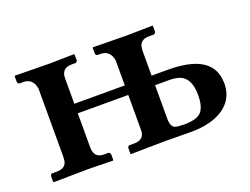

<svg xmlns="http://www.w3.org/2000/svg" viewBox="-76 -587 965 740"><g transform="rotate(-20 406.5 -217.5)"><path d="M528.8 -357.9V-255.9H595.2Q767.6 -255.9 780.8 -151.4Q781.7 -142.6 782.2 -133.8Q782.2 -48.8 695.8 -15.6Q654.3 0 600.1 0L490.2 -1L351.1 1L349.1 -1V-23.9Q350.6 -32.2 356.9 -33.2H376Q414.1 -33.2 418.5 -64.5Q418.9 -70.8 418.9 -77.1V-216.8H211.9V-77.1Q211.9 -37.6 244.6 -33.7Q250 -33.2 254.9 -33.2H271Q277.8 -31.2 278.8 -23.9V-1L276.9 1Q275.9 1 172.9 -1L34.2 1L32.2 -1V-23.9Q33.7 -32.2 40 -33.2H59.1Q97.2 -33.2 101.1 -64.5Q101.6 -70.8 102.1 -77.1V-357.9Q95.7 -399.4 59.1 -401.9H40Q33.2 -403.8 32.2 -410.2V-434.1L34.2 -436Q35.2 -436 175.8 -434.1L275.9 -436L277.8 -434.1V-410.2Q276.4 -403.3 271 -401.9H254.9Q216.3 -401.9 212.4 -368.7Q211.9 -363.3 211.9 -357.9V-255.9H418.9V-357.9Q412.6 -399.4 376 -401.9H359.9Q353 -403.8 352.1 -410.2V-434.1L354 -436Q355 -436 493.2 -434.1L597.2 -436L599.1 -434.1V-410.2Q597.2 -403.3 590.8 -401.9H571.8Q533.2 -401.9 529.8 -368.7Q528.8 -363.3 528.8 -357.9ZM671.9 -124Q671.9 -193.4 630.4 -210Q612.3 -216.8 586.9 -216.8H528.8V-79.1Q528.8 -46.4 545.9 -40Q557.6 -36.1 583 -36.1Q638.7 -36.1 656.2 -59.6Q671.9 -81.1 671.9 -124Z"/></g></svg>

Font: Linux Libertine O
Style: Semibold
Weight: 700
Designer: Philipp H. Poll
Foundry: Philipp H. Poll
Version: Version 5.0.0